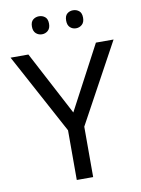

<svg xmlns="http://www.w3.org/2000/svg" viewBox="-98 -973 761 1039"><g transform="rotate(-10 283.0 -454.0)"><path d="M283 -363 469 -714H566L328 -277V0H238V-273L0 -714H98ZM143 -859Q143 -885 157 -896.5Q171 -908 190 -908Q209 -908 223 -896.5Q237 -885 237 -859Q237 -834 223 -821.5Q209 -809 190 -809Q171 -809 157 -821.5Q143 -834 143 -859ZM331 -859Q331 -885 344.5 -896.5Q358 -908 377 -908Q396 -908 410 -896.5Q424 -885 424 -859Q424 -834 410 -821.5Q396 -809 377 -809Q358 -809 344.5 -821.5Q331 -834 331 -859Z"/></g></svg>

Font: Noto Sans Bamum
Style: Regular
Weight: 400
Designer: Monotype Design Team
Foundry: Monotype Imaging Inc.
Version: Version 2.001